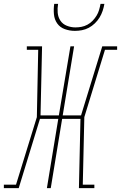

<svg xmlns="http://www.w3.org/2000/svg" viewBox="-59 -975 627 995"><path d="M-39 0V-18H24L132 -368L139 -717H80V-735H159L151 -377H246L306 -735H325L266 -377H361L471 -735H548V-717H485L378 -368L370 -18H430V0H350L358 -359H263L204 0H184L243 -359H148L38 0ZM329 -815Q302 -815 277 -824Q252 -833 237.5 -853.5Q223 -874 220.5 -901Q218 -928 222 -955H242Q238 -932 240 -909Q242 -886 254 -868Q266 -850 287.5 -841.5Q309 -833 332 -833Q348 -833 363.5 -836Q379 -839 394 -847Q409 -855 421 -867.5Q433 -880 441.5 -894Q450 -908 454.5 -923.5Q459 -939 462 -955H482Q479 -937 473 -919Q467 -901 457 -884.5Q447 -868 432.5 -854Q418 -840 401 -831Q384 -822 365.5 -818.5Q347 -815 329 -815Z"/></svg>

Font: Iosevka Slab Thin
Style: Italic
Weight: 100
Italic angle: -9°
Monospace: yes
Designer: Belleve Invis
Foundry: Belleve Invis
Version: Version 11.1.1; ttfautohint (v1.8.3)